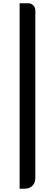

<svg xmlns="http://www.w3.org/2000/svg" viewBox="-20 -871 336 1174"><path d="M100 283V-851H151Q171 -851 183.5 -838.5Q196 -826 196 -806V-284V218Q196 247 178 265Q160 283 131 283Z"/></svg>

Font: GenSenRounded JP B
Style: Regular
Weight: 700
Version: Version 1.501;PS 1;hotconv 16.6.51;makeotf.lib2.5.65220